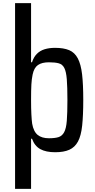

<svg xmlns="http://www.w3.org/2000/svg" viewBox="-20 -912 614 1236"><path d="M77 304V-892H180V-511H186Q197 -545 217.5 -565.5Q238 -586 267.5 -595Q297 -604 334 -604Q390 -604 425.5 -589Q461 -574 481 -536Q501 -498 508.5 -433Q516 -368 516 -269Q516 -170 509 -104Q502 -38 482 -1Q462 36 426.5 52Q391 68 335 68Q276 68 239.5 48Q203 28 186 -19H180V304ZM295 -22Q333 -22 356 -29Q379 -36 392.5 -60Q406 -84 410 -134Q414 -184 414 -268Q414 -353 410 -402Q406 -451 394 -474.5Q382 -498 358 -504.5Q334 -511 295 -511Q250 -511 224.5 -493.5Q199 -476 190 -432Q184 -404 182 -368Q180 -332 180 -268Q180 -214 182 -175.5Q184 -137 187 -116Q196 -65 222.5 -43.5Q249 -22 295 -22Z"/></svg>

Font: Farlight84_Sys_V01
Style: Regular
Weight: 400
Designer: Ryoko NISHIZUKA  (kana, bopomofo & ideographs); Paul D. Hunt (Latin, Greek & Cyrillic); Sandoll Communications , Soo-you
Foundry: Adobe
Version: Version 2.004;October 29, 2024;FontCreator 14.0.0.2814 64-bi